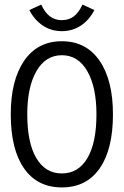

<svg xmlns="http://www.w3.org/2000/svg" viewBox="-20 -807 540 838"><path d="M27 -308Q27 -457 85.5 -542Q144 -627 250 -627Q356 -627 414.5 -542Q473 -457 473 -308Q473 -155 415 -72Q357 11 250 11Q143 11 85 -72Q27 -155 27 -308ZM401 -308Q401 -427 361 -496.5Q321 -566 250 -566Q179 -566 139 -496.5Q99 -427 99 -308Q99 -184 138.5 -117Q178 -50 250 -50Q322 -50 361.5 -117Q401 -184 401 -308ZM392 -763Q369 -719 332.5 -695Q296 -671 250 -671Q204 -671 167.5 -695Q131 -719 108 -763L160 -787Q176 -752 198 -735.5Q220 -719 250 -719Q280 -719 302 -735.5Q324 -752 340 -787Z"/></svg>

Font: Vazir Code FD
Style: Code-FD
Weight: 400
Foundry: DejaVu fonts team - Redesigned by Saber Rastikerdar
Version: Version 1.1.2